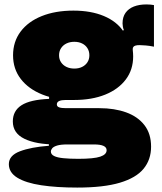

<svg xmlns="http://www.w3.org/2000/svg" viewBox="-20 -625 732 868"><path d="M329 223Q236 223 166.5 212.5Q97 202 58.5 178.5Q20 155 20 117Q20 78 70 59Q120 40 201 34V16L285 28Q254.5 28 238.2 33Q222 38 216 45.5Q210 53 210 60Q210 73 224.5 80.2Q239 87.5 266.8 90.2Q294.5 93 334 93Q404.5 93 433.2 83.2Q462 73.5 462 54Q462 28 405 28H233Q143 28 90.5 2.5Q38 -23 38 -76Q38 -124 77.2 -149.2Q116.5 -174.5 202 -178V-203L315 -173H277Q257.5 -173 247.2 -168.2Q237 -163.5 237 -153Q237 -143.5 247.2 -139.8Q257.5 -136 278 -136H429Q497.5 -136 550.2 -117Q603 -98 633 -59.2Q663 -20.5 663 38Q663 96.5 629.2 137.8Q595.5 179 522 201Q448.5 223 329 223ZM315 -173Q232.5 -173 170.5 -198Q108.5 -223 73.8 -268.2Q39 -313.5 39 -375Q39 -436.5 73 -482Q107 -527.5 168.5 -552.2Q230 -577 312 -577Q391.5 -577 449.8 -552.5Q508 -528 538 -483Q560.5 -457 571.2 -429.2Q582 -401.5 582 -370Q582 -310 548.8 -265.8Q515.5 -221.5 455.5 -197.2Q395.5 -173 315 -173ZM316 -315Q336 -315 351.2 -322.5Q366.5 -330 375.2 -343.5Q384 -357 384 -375Q384 -393.5 375.2 -407.2Q366.5 -421 351.2 -428.5Q336 -436 316 -436Q296 -436 280.5 -428.5Q265 -421 256 -407.2Q247 -393.5 247 -375Q247 -357 256 -343.5Q265 -330 280.5 -322.5Q296 -315 316 -315ZM582 -370 543 -429 512 -475 540 -489Q537 -496 535.5 -504.2Q534 -512.5 534 -519Q534 -548 547.5 -567Q561 -586 585.2 -595.5Q609.5 -605 642 -605Q652 -605 660.2 -604.2Q668.5 -603.5 676 -602V-414Q656.5 -418 639 -419.5Q621.5 -421 611 -421Q599.5 -421 592.8 -419Q586 -417 583 -413Q580 -409 580 -403Q580 -399.5 580.5 -395Q581 -390.5 581.5 -384.2Q582 -378 582 -370Z"/></svg>

Font: Hepta Slab ExtraLight ExtraBold
Style: Regular
Weight: 800
Version: Version 1.102